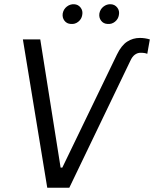

<svg xmlns="http://www.w3.org/2000/svg" viewBox="-20 -886 727 906"><path d="M274 -95H266L170 -700H88L203 0H307L595 -599Q604 -619 616.5 -628Q629 -637 643 -637Q664 -637 675 -632L687 -700Q664 -707 640 -707Q607 -707 580 -689.5Q553 -672 532 -629ZM276 -823Q280 -843 295.5 -855Q311 -867 330 -866Q349 -865 360.5 -850Q372 -835 368 -815Q365 -796 349.5 -783.5Q334 -771 314 -773Q295 -774 284 -788.5Q273 -803 276 -823ZM449 -823Q453 -843 468.5 -855Q484 -867 503 -866Q522 -865 533.5 -850Q545 -835 541 -815Q538 -796 522.5 -783.5Q507 -771 487 -773Q468 -774 457 -788.5Q446 -803 449 -823Z"/></svg>

Font: Fixel Italic Variable Display Thin
Style: Italic
Weight: 100
Italic angle: -10°
Designer: AlfaBravo + MacPaw
Foundry: Kyrylo Tkachov, Marchela Mozhyna, Serhii Makarenko, Maria Weinstein, Zakhar Kryvoshyya
Version: Version 1.210;Glyphs 3.2 (3217)